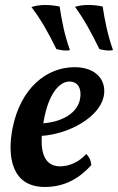

<svg xmlns="http://www.w3.org/2000/svg" viewBox="-20 -734 469 763"><path d="M258 -535C236 -595 225 -655 217 -708C179 -716 137 -717 105 -706C143 -656 171 -606 204 -539C224 -534 242 -531 258 -535ZM388 -708C352 -716 310 -717 278 -707C315 -656 342 -606 375 -539C394 -534 413 -531 429 -535C408 -594 396 -655 388 -708ZM276 -467C166 -467 62 -385 30 -225C8 -114 25 9 158 9C238 9 296 -26 343 -78C341 -97 335 -110 323 -122C292 -89 255 -73 219 -73C157 -73 142 -128 146 -194C256 -202 374 -268 392 -350C405 -411 366 -467 276 -467ZM298 -340C287 -284 227 -250 152 -244C152 -245 153 -247 153 -249C171 -359 215 -410 256 -410C290 -410 306 -381 298 -340Z"/></svg>

Font: Vollkorn Semibold
Style: Italic
Weight: 600
Italic angle: -11°
Designer: Friedrich Althausen
Foundry: Friedrich Althausen
Version: Version 4.015;PS 004.015;hotconv 1.0.88;makeotf.lib2.5.64775